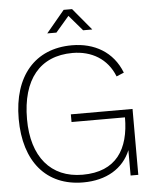

<svg xmlns="http://www.w3.org/2000/svg" viewBox="-62 -980 815 1045"><g transform="rotate(-5 346.0 -457.5)"><path d="M225.5 -810H275.5L348.5 -895L421.5 -810H471.5L371.5 -930H325.5ZM610 0H652V-360H315V-318H607C607 -145 535 -27 350.5 -27C176.5 -27 75 -149.5 75 -354C75 -571 174.5 -692 353 -692C456.5 -692 542.5 -642.5 581 -544L622 -561C577 -677.5 475 -734 353 -734C151 -734 30 -593.5 30 -360C30 -126 149 15 350.5 15C477 15 570 -41 610 -138.5Z"/></g></svg>

Font: Vela Sans ExtLt
Style: Regular
Weight: 200
Designer: Principal design: Mikhail Sharanda - project Manrope.
Design modification: Ravid Balaliev
Foundry: Mikhail Sharanda
Version: Version 1.001